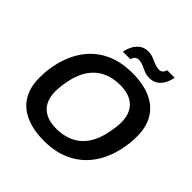

<svg xmlns="http://www.w3.org/2000/svg" viewBox="-225 -1044 1232 1232"><g transform="rotate(45 391.0 -428.0)"><path d="M359 12Q262 12 193 -18Q124 -48 87.5 -107.5Q51 -167 51 -256Q51 -280 52.5 -303Q54 -326 58 -348Q76 -457 127 -535.5Q178 -614 260 -656Q342 -698 452 -698Q549 -698 618 -668Q687 -638 724 -578.5Q761 -519 761 -430Q761 -408 759.5 -386Q758 -364 754 -342Q737 -232 685.5 -152.5Q634 -73 551.5 -30.5Q469 12 359 12ZM357 -99Q412 -99 455.5 -114.5Q499 -130 531.5 -160Q564 -190 585 -234Q606 -278 616 -335Q619 -351 621 -364Q623 -377 624 -387Q625 -397 625.5 -406Q626 -415 626 -423Q626 -475 606.5 -512Q587 -549 548 -568.5Q509 -588 452 -588Q398 -588 354.5 -572.5Q311 -557 278.5 -527Q246 -497 225 -453Q204 -409 194 -352Q191 -336 189.5 -323Q188 -310 187 -299.5Q186 -289 185.5 -280.5Q185 -272 185 -264Q185 -212 204.5 -175Q224 -138 262.5 -118.5Q301 -99 357 -99ZM312 -751Q318 -782 332 -808.5Q346 -835 369.5 -851.5Q393 -868 426 -868Q452 -868 473 -859.5Q494 -851 514.5 -842Q535 -833 558 -833Q571 -833 581 -840.5Q591 -848 597 -868H665Q660 -837 645.5 -810Q631 -783 607.5 -767Q584 -751 550 -751Q525 -751 504 -760Q483 -769 463 -778Q443 -787 419 -787Q406 -787 396 -779Q386 -771 380 -751Z"/></g></svg>

Font: Archivo SemiBold SemiBold
Style: Italic
Weight: 600
Italic angle: -10°
Version: Version 2.001